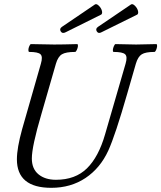

<svg xmlns="http://www.w3.org/2000/svg" viewBox="-20 -877 765 910"><path d="M291 -724.1Q275.4 -715.8 267.8 -728.3Q260.3 -740.7 273.9 -750L430.2 -856Q438 -860.4 448.7 -849.6Q459.5 -838.9 462.9 -826.2Q466.3 -813.5 460 -808.1ZM460.9 -724.1Q446.3 -715.8 438.7 -728.3Q431.2 -740.7 444.8 -750L601.1 -856Q608.9 -860.4 619.6 -849.6Q630.4 -838.9 633.8 -826.2Q637.2 -813.5 630.9 -808.1ZM223.1 13.2Q60.1 13.2 60.1 -122.1Q60.1 -175.3 85 -265.1L173.8 -575.2Q183.6 -608.4 172.1 -619.6Q160.6 -630.9 118.2 -630.9Q114.3 -632.3 114.5 -640.6Q114.7 -648.9 118.9 -658.4Q123 -668 127 -668Q201.2 -666 236.8 -666Q275.9 -666 346.2 -668Q350.1 -666.5 349.4 -658.2Q348.6 -649.9 344.2 -640.4Q339.8 -630.9 335.9 -630.9Q292 -630.9 273.4 -619.6Q254.9 -608.4 245.1 -575.2L175.8 -335Q130.9 -182.6 130.9 -126Q130.9 -76.7 162.4 -50.8Q193.8 -24.9 245.1 -24.9Q336.9 -24.9 392.1 -79.1Q447.3 -133.3 478 -240.2L575.2 -575.2Q585 -608.4 573.2 -619.6Q561.5 -630.9 518.1 -630.9Q514.2 -632.3 514.9 -640.6Q515.6 -648.9 519.8 -658.4Q523.9 -668 527.8 -668Q594.2 -666 625 -666Q656.7 -666 721.2 -668Q725.1 -666.5 724.6 -658.2Q724.1 -649.9 720 -640.4Q715.8 -630.9 711.9 -630.9Q669.9 -630.9 651.9 -619.6Q633.8 -608.4 624 -575.2L583 -433.1Q526.4 -235.8 493.2 -163.1Q455.1 -80.1 385.3 -33.4Q315.4 13.2 223.1 13.2Z"/></svg>

Font: Junicode SmCond
Style: Italic
Weight: 400
Width: 4
Italic angle: -11°
Designer: Peter S. Baker
Version: Version 2.206